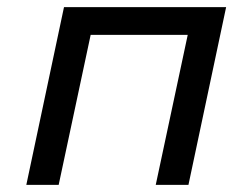

<svg xmlns="http://www.w3.org/2000/svg" viewBox="-20 -520 656 540"><path d="M54 0H145L235 -422H508L418 0H510L616 -500H160Z"/></svg>

Font: LT Wave Text Italic
Style: Regular
Weight: 400
Designer: Daniel Lyons
Version: Version 2.5 (Glyphs App)